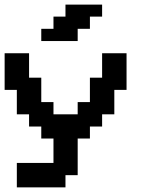

<svg xmlns="http://www.w3.org/2000/svg" viewBox="-20 -809 644 829"><path d="M158.2 0H52.7V-52.7V-105.5H131.8H210.9V-158.2V-210.9H184.6H158.2V-237.3V-262.7H131.8H105.5V-289.1V-315.4H79.1H52.7V-368.2V-420.9H26.4H0V-500V-579.1H52.7H105.5V-526.4V-473.6H131.8H158.2V-420.9V-368.2H184.6H210.9V-341.8V-315.4H262.7H315.4V-341.8V-368.2H341.8H368.2V-420.9V-473.6H394.5H420.9V-526.4V-579.1H473.6H526.4V-500V-420.9H500H473.6V-368.2V-315.4H447.3H420.9V-289.1V-262.7H394.5H368.2V-237.3V-210.9H341.8H315.4V-131.8V-52.7H289.1H262.7V-26.4V0ZM237.3 -631.8H158.2V-658.2V-684.6H184.6H210.9V-710.9V-737.3H237.3H262.7V-762.7V-789.1H341.8H420.9V-762.7V-737.3H394.5H368.2V-710.9V-684.6H341.8H315.4V-658.2V-631.8Z"/></svg>

Font: VCR Jazz Mono
Style: Regular
Weight: 400
Version: Version 3.1